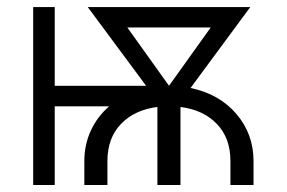

<svg xmlns="http://www.w3.org/2000/svg" viewBox="-20 -528 818 548"><path d="M136.2 -283.2H397L230.5 -507.8H694.3L523.9 -276.9Q606 -259.8 654.8 -202.6Q703.6 -145.5 703.6 -68.4V0H637.7V-68.4Q637.7 -133.8 599.1 -174.1Q560.5 -214.4 495.1 -222.7V0H429.2V-222.7Q363.8 -214.4 325.2 -174.1Q286.6 -133.8 286.6 -68.4V0H220.7V-68.4Q220.7 -115.2 239.3 -155.3Q257.8 -195.3 291.5 -224.6H136.2V0H74.7V-507.8H136.2ZM462.4 -283.2 581.5 -449.7H343.3Z"/></svg>

Font: Giphurs Light
Style: Regular
Weight: 300
Version: Version 0.920; ttfautohint (v1.8.4.7-5d5b)